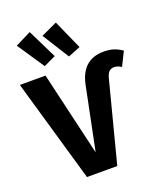

<svg xmlns="http://www.w3.org/2000/svg" viewBox="-186 -1100 1040 1215"><g transform="rotate(-20 333.5 -493.0)"><path d="M-13 -693H160L292 -128L376 -540Q406 -710 556 -710Q596 -710 624.5 -700.5Q653 -691 680 -672L634 -579Q607 -595 586 -595Q565 -595 552 -583Q539 -571 531 -541L391 0H187ZM257 -789 176 -751 54 -933 160 -986ZM424 -789 341 -756 228 -936 336 -986Z"/></g></svg>

Font: FiraGOUPP
Style: Bold
Weight: 700
Designer: bBox Type
Foundry: bBox Type GmbH
Version: Version 1.001